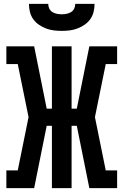

<svg xmlns="http://www.w3.org/2000/svg" viewBox="-20 -975 640 995"><path d="M13 0V-92H72L128 -368L72 -643H13V-735H157L222 -412H249V-735H351V-412H378L443 -735H587V-643H528L472 -368L528 -92H587V0H443L378 -323H351V0H249V-323H222L157 0ZM300 -815Q279 -815 258.5 -817.5Q238 -820 218.5 -827.5Q199 -835 181.5 -847Q164 -859 152 -876Q140 -893 135 -913.5Q130 -934 130 -955H230Q230 -942 235.5 -930.5Q241 -919 251.5 -912.5Q262 -906 274.5 -903.5Q287 -901 300 -901Q313 -901 325.5 -903.5Q338 -906 348.5 -912.5Q359 -919 364.5 -930.5Q370 -942 370 -955H470Q470 -934 465 -913.5Q460 -893 448 -876Q436 -859 418.5 -847Q401 -835 381.5 -827.5Q362 -820 341.5 -817.5Q321 -815 300 -815Z"/></svg>

Font: Iosevka Slab Semibold Extended
Style: Regular
Weight: 600
Width: 7
Monospace: yes
Designer: Belleve Invis
Foundry: Belleve Invis
Version: Version 11.1.0; ttfautohint (v1.8.3)